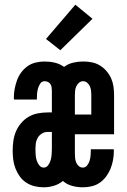

<svg xmlns="http://www.w3.org/2000/svg" viewBox="-20 -790 540 818"><path d="M166 8Q147 8 128 3.5Q109 -1 92.5 -11.5Q76 -22 64.5 -38Q53 -54 46 -72Q39 -90 36.5 -109Q34 -128 34 -148Q34 -169 37 -190Q40 -211 48 -230Q56 -249 70 -265.5Q84 -282 102 -292.5Q120 -303 141 -307Q162 -311 183 -311H201V-403Q201 -410 200 -417.5Q199 -425 195 -431.5Q191 -438 184 -441Q177 -444 170 -444Q158 -444 151.5 -434Q145 -424 142 -413.5Q139 -403 138 -392Q137 -381 137 -369V-366H40Q39 -368 39 -370Q39 -372 39 -374Q39 -393 42.5 -411.5Q46 -430 52.5 -448Q59 -466 70.5 -481.5Q82 -497 97.5 -508Q113 -519 132 -523.5Q151 -528 170 -528Q192 -528 213.5 -523Q235 -518 253 -505Q270 -518 291.5 -523Q313 -528 334 -528Q353 -528 371 -524.5Q389 -521 405 -511.5Q421 -502 433.5 -487.5Q446 -473 453.5 -456Q461 -439 463.5 -421Q466 -403 466 -384V-218H299V-136Q299 -126 300 -116.5Q301 -107 304.5 -98Q308 -89 315.5 -82.5Q323 -76 333 -76Q344 -76 351.5 -85.5Q359 -95 362 -106Q365 -117 366 -128Q367 -139 367 -151V-154H464Q465 -152 465 -150Q465 -148 465 -146Q465 -127 461.5 -108Q458 -89 451 -71.5Q444 -54 432.5 -38.5Q421 -23 405.5 -12Q390 -1 371 3.5Q352 8 333 8Q310 8 287.5 2Q265 -4 248 -19Q231 -5 209.5 1.5Q188 8 166 8ZM299 -302H369V-384Q369 -394 368 -403.5Q367 -413 363 -422Q359 -431 351.5 -437.5Q344 -444 334 -444Q324 -444 316.5 -437.5Q309 -431 305 -422Q301 -413 300 -403.5Q299 -394 299 -384ZM166 -76Q178 -76 185.5 -86.5Q193 -97 196 -108.5Q199 -120 200 -132Q201 -144 201 -156V-228H183Q170 -228 158.5 -221Q147 -214 140.5 -202.5Q134 -191 132.5 -178Q131 -165 131 -152Q131 -140 132 -128.5Q133 -117 136.5 -106Q140 -95 147.5 -85.5Q155 -76 166 -76ZM237 -576 176 -624 301 -770 374 -710Z"/></svg>

Font: Iosevka
Style: Bold
Weight: 700
Monospace: yes
Designer: Belleve Invis
Foundry: Belleve Invis
Version: Version 32.5.0; ttfautohint (v1.8.4)